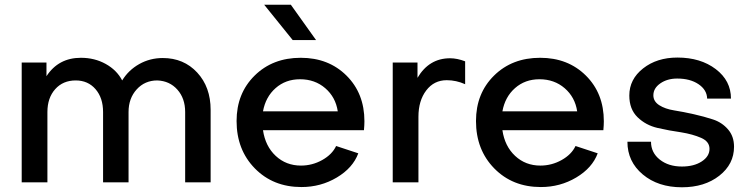

<svg xmlns="http://www.w3.org/2000/svg" viewBox="-20 -773 3183 814"><path d="M72 0V-508H177V-450Q228 -528 323 -528Q381 -528 428 -502Q475 -476 498 -432Q525 -476 570.5 -501.5Q616 -527 670 -527Q759 -527 816 -465.5Q873 -404 873 -307V0H765V-298Q765 -356 732 -393Q699 -430 647 -432Q594 -432 559.5 -394Q525 -356 525 -298V0H417V-298Q417 -358 385 -395Q353 -432 301 -432Q247 -432 214 -395Q181 -358 181 -298V0Z M1256 -71Q1304 -71 1346 -94.5Q1388 -118 1405 -154L1499 -123Q1476 -61 1408 -20.5Q1340 20 1258 20Q1138 20 1060.5 -59Q983 -138 983 -260Q983 -377 1059.5 -452.5Q1136 -528 1255 -528Q1373 -528 1449 -452.5Q1525 -377 1525 -259Q1525 -243 1523 -221H1095Q1105 -153 1149 -112Q1193 -71 1256 -71ZM1095 -301H1412Q1403 -361 1359 -399Q1315 -437 1252 -437Q1191 -437 1148.5 -399.5Q1106 -362 1095 -301ZM1100 -753H1213L1320 -603H1221Z M1888 -526Q1918 -526 1952 -513V-416Q1914 -433 1874 -433Q1820 -433 1787 -389.5Q1754 -346 1754 -278V0H1645V-508H1750V-443Q1799 -526 1888 -526Z M2271 -71Q2319 -71 2361 -94.5Q2403 -118 2420 -154L2514 -123Q2491 -61 2423 -20.5Q2355 20 2273 20Q2153 20 2075.5 -59Q1998 -138 1998 -260Q1998 -377 2074.5 -452.5Q2151 -528 2270 -528Q2388 -528 2464 -452.5Q2540 -377 2540 -259Q2540 -243 2538 -221H2110Q2120 -153 2164 -112Q2208 -71 2271 -71ZM2110 -301H2427Q2418 -361 2374 -399Q2330 -437 2267 -437Q2206 -437 2163.5 -399.5Q2121 -362 2110 -301Z M2871 21Q2770 21 2705 -33.5Q2640 -88 2640 -172H2740Q2740 -126 2777 -96.5Q2814 -67 2871 -67Q2922 -67 2955 -88.5Q2988 -110 2988 -142Q2988 -173 2952.5 -188.5Q2917 -204 2868 -212Q2818 -219 2768 -230.5Q2718 -242 2683 -276Q2648 -310 2648 -368Q2648 -437 2706.5 -483Q2765 -529 2852 -529Q2950 -529 3014.5 -480Q3079 -431 3079 -355H2978Q2977 -392 2941.5 -416Q2906 -440 2851 -440Q2809 -440 2779.5 -419.5Q2750 -399 2750 -369Q2750 -343 2775 -327Q2800 -311 2838 -305Q2876 -299 2920.5 -289Q2965 -279 3003 -266.5Q3041 -254 3066.5 -224.5Q3092 -195 3092 -151Q3092 -77 3029.5 -28Q2967 21 2871 21Z"/></svg>

Font: Metropolitano Medium
Style: Regular
Weight: 500
Designer: Fonts by Alex Slobzheninov & Chris M. Simpson / Changes by Cristiano Sobral
Foundry: Fonts by Alex Slobzheninov & Chris M. Simpson / Changes by Cristiano Sobral
Version: Version 1.00;August 30, 2020;FontCreator 13.0.0.2681 64-bit